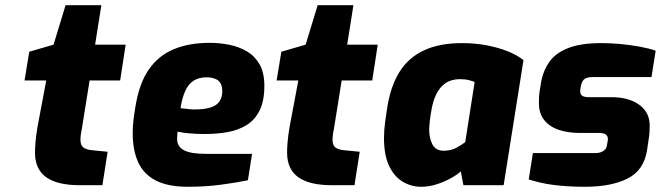

<svg xmlns="http://www.w3.org/2000/svg" viewBox="-20 -709 2530 735"><path d="M285 0Q200 0 157 -30.5Q114 -61 114 -125Q114 -142 116 -166Q118 -190 123 -220L157 -401H74L92 -511L185 -538L231 -689H368L344 -538H461L440 -401H323L294 -220Q292 -212 290 -198Q288 -184 288 -174Q288 -153 299 -144.5Q310 -136 332 -134L392 -128L372 0Z M700 6Q622 6 575.5 -18.5Q529 -43 508.5 -89Q488 -135 488 -199Q488 -226 491 -250.5Q494 -275 498 -298Q512 -388 549 -442Q586 -496 645 -520.5Q704 -545 782 -545Q821 -545 858 -537.5Q895 -530 925 -512.5Q955 -495 973.5 -463Q992 -431 992 -380Q992 -323 974 -286.5Q956 -250 924.5 -230.5Q893 -211 852.5 -203.5Q812 -196 765 -196Q732 -196 704.5 -198.5Q677 -201 660 -205Q659 -199 658.5 -191.5Q658 -184 658 -177Q658 -148 684 -134Q710 -120 769 -120H945L929 -19Q886 -10 826.5 -2Q767 6 700 6ZM723 -290Q764 -290 787.5 -298Q811 -306 821 -322Q831 -338 831 -361Q831 -387 816 -400Q801 -413 770 -413Q741 -413 721 -400Q701 -387 689 -360.5Q677 -334 671 -295Q683 -294 696.5 -292Q710 -290 723 -290Z M1250 0Q1165 0 1122 -30.5Q1079 -61 1079 -125Q1079 -142 1081 -166Q1083 -190 1088 -220L1122 -401H1039L1057 -511L1150 -538L1196 -689H1333L1309 -538H1426L1405 -401H1288L1259 -220Q1257 -212 1255 -198Q1253 -184 1253 -174Q1253 -153 1264 -144.5Q1275 -136 1297 -134L1357 -128L1337 0Z M1592 6Q1554 6 1521.5 -13.5Q1489 -33 1469.5 -74Q1450 -115 1450 -181Q1450 -211 1454.5 -243Q1459 -275 1462 -295Q1475 -379 1509.5 -434Q1544 -489 1603.5 -516.5Q1663 -544 1749 -544Q1798 -544 1843 -535.5Q1888 -527 1924 -512.5Q1960 -498 1984 -479L1908 0H1754L1744 -53Q1730 -40 1705.5 -26.5Q1681 -13 1651.5 -3.5Q1622 6 1592 6ZM1679 -132Q1706 -132 1726.5 -143Q1747 -154 1761 -165L1797 -395Q1791 -398 1776 -402Q1761 -406 1741 -406Q1708 -406 1686 -391Q1664 -376 1650.5 -349Q1637 -322 1631 -284Q1627 -262 1625 -242.5Q1623 -223 1623 -212Q1623 -180 1635.5 -156Q1648 -132 1679 -132Z M2219 6Q2183 6 2152.5 4Q2122 2 2095.5 -1.5Q2069 -5 2046.5 -10.5Q2024 -16 2004 -22L2020 -123H2258Q2277 -123 2289 -130.5Q2301 -138 2303 -151L2306 -167Q2307 -172 2307 -174Q2307 -176 2307 -177Q2307 -200 2274 -200H2200Q2156 -200 2120.5 -211.5Q2085 -223 2064 -248.5Q2043 -274 2043 -314Q2043 -325 2043.5 -336.5Q2044 -348 2046 -361L2052 -398Q2060 -440 2083.5 -473Q2107 -506 2155 -525Q2203 -544 2283 -544Q2317 -544 2355 -540.5Q2393 -537 2428.5 -530.5Q2464 -524 2490 -515L2474 -414H2250Q2229 -414 2219 -407.5Q2209 -401 2205 -385L2203 -376Q2202 -371 2201.5 -366.5Q2201 -362 2201 -359Q2201 -349 2208 -343Q2215 -337 2236 -337H2321Q2387 -337 2427 -308Q2467 -279 2467 -229Q2467 -218 2466.5 -206Q2466 -194 2464 -181L2457 -134Q2445 -57 2382.5 -25.5Q2320 6 2219 6Z"/></svg>

Font: Exo Thin ExtraBold
Style: Italic
Weight: 800
Italic angle: -9°
Version: Version 2.000